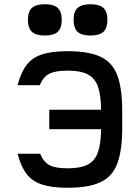

<svg xmlns="http://www.w3.org/2000/svg" viewBox="-20 -874 640 908"><path d="M300 14Q226 14 179.5 -1Q133 -16 106 -51Q79 -86 63 -147H170Q186 -108 214 -93Q242 -78 300 -78Q360 -78 394.5 -95.5Q429 -113 443.5 -155Q458 -197 458 -269V-349Q458 -422 443.5 -463.5Q429 -505 394.5 -522.5Q360 -540 300 -540Q241 -540 212.5 -525Q184 -510 168 -471H63Q79 -532 106 -567Q133 -602 179.5 -617Q226 -632 300 -632Q398 -632 454.5 -606Q511 -580 534.5 -518.5Q558 -457 558 -349V-269Q558 -162 534.5 -100Q511 -38 454.5 -12Q398 14 300 14ZM213 -263V-355H533V-263ZM408 -706Q366 -706 347 -723.5Q328 -741 328 -781Q328 -819 347 -836.5Q366 -854 408 -854Q450 -854 469 -836.5Q488 -819 488 -781Q488 -741 469 -723.5Q450 -706 408 -706ZM192 -706Q150 -706 131 -723.5Q112 -741 112 -781Q112 -819 131 -836.5Q150 -854 192 -854Q234 -854 253 -836.5Q272 -819 272 -781Q272 -741 253 -723.5Q234 -706 192 -706Z"/></svg>

Font: Victor Mono Thin
Style: Regular
Weight: 100
Monospace: yes
Designer: Rune Bjørnerås
Version: Version 1.561;gftools[0.9.30]